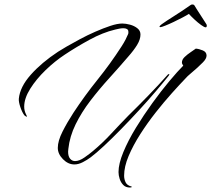

<svg xmlns="http://www.w3.org/2000/svg" viewBox="-20 -722 943 857"><path d="M312 12Q284 12 261 -11.5Q238 -35 238 -62Q238 -93 259 -134.5Q280 -176 308 -219Q358 -295 415.5 -366.5Q473 -438 522 -514Q533 -531 540 -544.5Q547 -558 551 -568Q553 -572 553 -575Q553 -578 553 -580Q553 -589 546.5 -592.5Q540 -596 531 -596Q522 -596 512 -594Q502 -592 494 -590Q439 -577 379.5 -544.5Q320 -512 269 -478Q225 -449 183.5 -409Q142 -369 115 -326Q88 -283 88 -246Q88 -227 97 -210Q100 -204 100 -202Q100 -201 99 -201Q97 -201 94 -203.5Q91 -206 89 -207Q79 -220 71 -243.5Q63 -267 64 -281Q69 -334 117.5 -388.5Q166 -443 239 -491Q251 -499 277 -514Q303 -529 336.5 -547Q370 -565 405.5 -580.5Q441 -596 472.5 -606.5Q504 -617 526 -617Q541 -617 560 -612Q579 -607 593 -596Q607 -585 607 -568Q607 -546 592 -521.5Q577 -497 553 -470Q512 -422 467.5 -373Q423 -324 383.5 -272.5Q344 -221 317.5 -167Q291 -113 285 -57Q285 -54 284.5 -51Q284 -48 284 -45Q284 -24 293 -13.5Q302 -3 315 -3Q334 -3 357.5 -19.5Q381 -36 395 -48Q438 -84 476 -125Q514 -166 553 -206Q596 -248 642.5 -296Q689 -344 729 -389Q731 -391 734.5 -391.5Q738 -392 733 -384Q710 -355 676 -315Q642 -275 601.5 -231Q561 -187 520.5 -145.5Q480 -104 444.5 -71Q409 -38 385 -20Q369 -8 349.5 2Q330 12 312 12ZM560 115Q541 115 530 103.5Q519 92 514 76Q509 60 509 46Q509 9 530.5 -43Q552 -95 586.5 -151.5Q621 -208 660.5 -262.5Q700 -317 736.5 -360.5Q773 -404 798 -429Q792 -437 792 -443Q792 -456 804 -467.5Q816 -479 831 -489Q846 -499 854 -505Q868 -504 885 -497Q902 -490 902 -474Q902 -460 885.5 -443.5Q869 -427 860 -419L830 -393Q823 -387 817.5 -382Q812 -377 808 -372Q783 -346 747.5 -306.5Q712 -267 675 -220Q638 -173 606 -123Q574 -73 554 -25.5Q534 22 534 62Q534 78 540.5 91.5Q547 105 565 110Q568 110 568 112Q568 115 560 115ZM898 -600Q892 -600 877.5 -610.5Q863 -621 848 -635Q833 -649 823 -660Q814 -654 795 -644Q776 -634 755 -624Q734 -614 717.5 -607.5Q701 -601 697 -601H695Q692 -601 692 -603Q692 -605 695.5 -608.5Q699 -612 702 -614Q723 -629 756.5 -650Q790 -671 830 -699Q833 -702 839 -702Q846 -702 849 -696Q849 -695 857.5 -682Q866 -669 876.5 -652.5Q887 -636 894.5 -624.5Q902 -613 901 -614Q903 -612 903 -608Q903 -600 898 -600Z"/></svg>

Font: The Nautigal
Style: Regular
Weight: 400
Designer: Robert E. Leuschke
Foundry: Robert E. Leuschke
Version: Version 1.100; ttfautohint (v1.8.3)